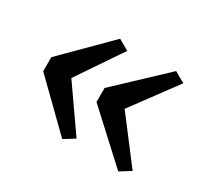

<svg xmlns="http://www.w3.org/2000/svg" viewBox="-107 -720 904 836"><g transform="rotate(30 345.0 -302.0)"><path d="M282 -553.5 335 -523 183.5 -299 335 -82 282 -49 62.5 -263.5V-334ZM563.5 -553.5 617 -523 451.5 -299 617 -82 563.5 -49 330.5 -263.5V-334Z"/></g></svg>

Font: Merriweather SemiBold
Style: Regular
Weight: 600
Version: Version 2.100